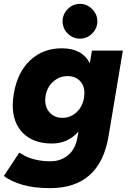

<svg xmlns="http://www.w3.org/2000/svg" viewBox="-42 -762 664 994"><path d="M-22 149 58 28Q61 30 83.5 43Q106 56 142 64.5Q178 73 219 73Q273 73 311 41Q349 9 359 -51L364 -81Q310 -19 227 -19Q132 -19 78 -72Q24 -125 24 -217Q24 -247 30 -280Q49 -389 115 -450.5Q181 -512 278 -512Q383 -512 423 -435L434 -500H594L520 -57Q475 212 217 212Q131 212 72 194Q13 176 -22 149ZM192 -245Q192 -204 216.5 -178Q241 -152 281 -152Q323 -152 354 -180.5Q385 -209 393 -256Q395 -272 395 -280Q395 -320 371 -344Q347 -368 308 -368Q266 -368 234 -340Q202 -312 194 -266Q192 -252 192 -245ZM282 -652Q282 -688 308.5 -715Q335 -742 372 -742Q408 -742 435 -715Q462 -688 462 -652Q462 -615 435 -588.5Q408 -562 372 -562Q335 -562 308.5 -588.5Q282 -615 282 -652Z"/></svg>

Font: Oak Sans ExtraBold
Style: Italic
Weight: 800
Italic angle: -9.49998°
Foundry: Erik Kennedy, Walven
Version: Version 1.000